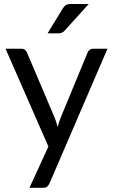

<svg xmlns="http://www.w3.org/2000/svg" viewBox="-20 -744 552 936"><path d="M221.5 149.5Q217 159.5 210.2 165.5Q203.5 171.5 189.5 171.5H123.5L216 -29.5L7 -506.5H84Q95.5 -506.5 102 -500.8Q108.5 -495 111.5 -488L247 -169Q251.5 -158 254.8 -147Q258 -136 260.5 -124.5Q264 -136 267.5 -147Q271 -158 275.5 -169.5L407 -488Q410 -496 417.2 -501.2Q424.5 -506.5 433 -506.5H504ZM412.5 -724.5 296 -595.5Q289 -588 282.2 -584.8Q275.5 -581.5 265 -581.5H212L286 -702.5Q293 -714 301.2 -719.2Q309.5 -724.5 325.5 -724.5Z"/></svg>

Font: LatoHex
Style: Regular
Weight: 400
Designer: Lukasz Dziedzic
Foundry: tyPoland Lukasz Dziedzic
Version: Version 1.104; Western+Polish opensource